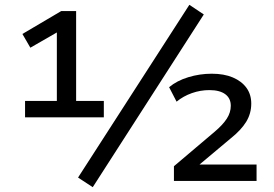

<svg xmlns="http://www.w3.org/2000/svg" viewBox="-20 -751 1138 797"><path d="M84 -264V-332H216V-636L252 -637L106 -553L73 -610L234 -705H296V-332H411V-264ZM365 26 304 -14 766 -731 826 -691ZM702 0V-61L872 -205Q905 -233 921.5 -258.5Q938 -284 938 -312Q938 -343 915 -360Q892 -377 849 -377Q812 -377 776.5 -364.5Q741 -352 713 -329L682 -389Q714 -416 761.5 -430.5Q809 -445 859 -445Q910 -445 946.5 -429.5Q983 -414 1003 -386.5Q1023 -359 1023 -321Q1023 -280 1002 -245.5Q981 -211 937 -176L801 -62V-68H1045V0Z"/></svg>

Font: Nunito Sans 10pt SemiExpanded Medium
Style: Regular
Weight: 500
Width: 6
Designer: Vernon Adams
Foundry: Vernon Adams
Version: Version 3.101;gftools[0.9.27]